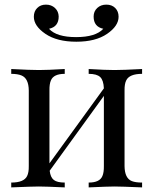

<svg xmlns="http://www.w3.org/2000/svg" viewBox="-20 -814 666 834"><path d="M597.2 -514.2V-493.2Q542 -493.2 528.3 -464.8Q520.5 -449.2 521 -420.9V-92.8Q521.5 -39.6 552.7 -27.3Q569.3 -21 597.2 -21V0Q505.9 -3.9 477.5 -3.9Q449.2 -3.9 365.2 0V-21Q413.1 -21 424.8 -49.3Q431.6 -64.9 431.2 -92.8V-397.5L195.8 -72.3Q199.2 -43.5 213.9 -32.2Q228.5 -21 261.2 -21V0Q177.2 -3.9 148.9 -3.9Q120.6 -3.9 28.8 0V-21Q84 -21 97.7 -49.3Q105.5 -64.9 105 -92.8V-420.9Q104.5 -473.6 73.2 -486.3Q56.6 -493.2 28.8 -493.2V-514.2Q112.3 -509.8 149.4 -509.8Q186.5 -509.8 261.2 -514.2V-493.2Q212.9 -493.2 201.2 -464.8Q194.3 -449.2 194.8 -420.9V-104.5L431.2 -430.2Q429.7 -465.8 415 -479.5Q400.4 -493.2 365.2 -493.2V-514.2Q439.9 -509.8 477.1 -509.8Q514.2 -509.8 597.2 -514.2ZM428.7 -689Q386.7 -697.8 386.7 -742.2Q386.7 -764.6 402.3 -779.3Q418 -793.9 441.9 -793.9Q465.8 -793.9 480.5 -779.3Q495.1 -764.6 495.1 -741.2Q495.1 -701.2 445.3 -667Q395.5 -632.8 311.5 -632.8Q227.5 -632.8 177.2 -667Q127 -701.2 127 -741.2Q127 -764.6 141.6 -779.3Q156.2 -793.9 179.7 -793.9Q203.1 -793.9 218.8 -779.3Q234.4 -764.6 234.9 -742.2Q234.9 -697.8 192.9 -689Q225.6 -652.8 310.5 -652.8Q395.5 -652.8 428.7 -689Z"/></svg>

Font: PlayfairDisplay-Regular
Style: Regular
Weight: 400
Designer: Claus Eggers Sørensen
Foundry: Claus Eggers Sørensen
Version: Version 1.002;PS 001.002;hotconv 1.0.70;makeotf.lib2.5.58329